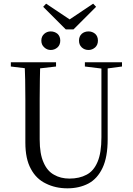

<svg xmlns="http://www.w3.org/2000/svg" viewBox="-20 -1009 722 1045"><path d="M347 16Q411 16 461 -10Q510 -36 538 -95Q566 -154 566 -251V-670H532V-262Q532 -177 511 -128Q490 -78 451 -58Q412 -37 358 -37Q310 -37 274 -58Q237 -78 217 -125Q196 -171 196 -250V-360V-468Q196 -523 197 -575Q198 -627 199 -670H114Q116 -627 117 -575Q118 -522 118 -467V-360V-233Q118 -144 148 -90Q177 -35 230 -10Q282 16 347 16ZM39 -647 146 -634H173L285 -647V-670H39ZM442 -647 540 -635H554L644 -647V-670H442ZM256 -737Q277 -737 293 -751Q308 -765 308 -788Q308 -811 293 -825Q277 -838 256 -838Q236 -838 221 -825Q205 -811 205 -788Q205 -765 221 -751Q236 -737 256 -737ZM462 -737Q482 -737 498 -751Q513 -765 513 -788Q513 -811 498 -825Q482 -838 462 -838Q440 -838 425 -825Q410 -811 410 -788Q410 -765 425 -751Q440 -737 462 -737ZM231 -989 215 -972 338 -849H380L503 -972L487 -989L333 -886H385Z"/></svg>

Font: Source Serif 4 48pt
Style: Regular
Weight: 400
Designer: Frank Grie√ühammer
Foundry: Adobe Systems Incorporated
Version: Version 4.004;hotconv 1.0.116;makeotfexe 2.5.65601